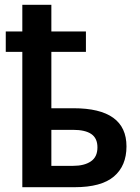

<svg xmlns="http://www.w3.org/2000/svg" viewBox="-20 -780 584 800"><path d="M194 -760V-649H338V-564H194V-329H286Q507 -329 507 -170Q507 -89 454.5 -44.5Q402 0 291 0H73V-564H4V-649H73V-760ZM284 -239H194V-89H285Q331 -89 358.5 -107.5Q386 -126 386 -166Q386 -204 360.5 -221.5Q335 -239 284 -239Z"/></svg>

Font: Noto Sans SemiCondensed SemiBold
Style: Regular
Weight: 600
Width: 4
Designer: Monotype Design Team
Foundry: Monotype Imaging Inc.
Version: Version 2.013; ttfautohint (v1.8.4.7-5d5b)